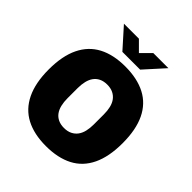

<svg xmlns="http://www.w3.org/2000/svg" viewBox="-237 -1044 1215 1215"><g transform="rotate(45 370.5 -436.5)"><path d="M370 12Q264 12 190.5 -26.5Q117 -65 78.5 -144.5Q40 -224 40 -344Q40 -465 78.5 -544Q117 -623 190.5 -661.5Q264 -700 370 -700Q477 -700 551 -661.5Q625 -623 663 -544Q701 -465 701 -344Q701 -224 663 -144.5Q625 -65 551 -26.5Q477 12 370 12ZM370 -150Q401 -150 423.5 -161Q446 -172 460.5 -191.5Q475 -211 481.5 -238.5Q488 -266 488 -299V-389Q488 -422 481.5 -449.5Q475 -477 460.5 -496.5Q446 -516 423.5 -527Q401 -538 370 -538Q339 -538 316.5 -527Q294 -516 280 -496.5Q266 -477 259.5 -449.5Q253 -422 253 -389V-299Q253 -266 259.5 -238.5Q266 -211 280 -191.5Q294 -172 316.5 -161Q339 -150 370 -150ZM172 -885H306L396 -795H345L435 -885H570L450 -752H291Z"/></g></svg>

Font: Archivo SemiCondensed Black
Style: Regular
Weight: 900
Width: 4
Designer: Hector Gatti
Foundry: Omnibus-Type
Version: Version 2.001